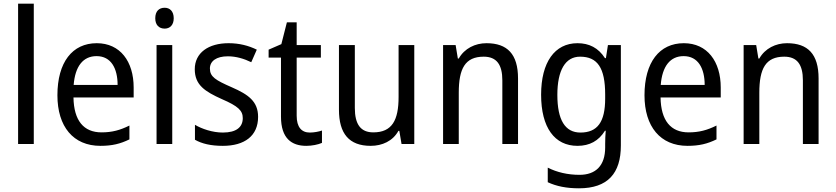

<svg xmlns="http://www.w3.org/2000/svg" viewBox="-20 -846 4529 1040"><path d="M163 -66V-826H78V-66Z M504 -612C372 -612 291 -509 291 -330C291 -160 377 -56 524 -56C587 -56 632 -67 681 -91V-166C631 -141 587 -129 530 -129C433 -129 380 -193 378 -318H704V-372C704 -513 631 -612 504 -612ZM503 -542C582 -542 617 -475 617 -386H379C387 -487 430 -542 503 -542Z M872 -804C842 -804 821 -786 821 -747C821 -710 842 -691 872 -691C900 -691 921 -710 921 -747C921 -785 900 -804 872 -804ZM913 -602H828V-66H913Z M1378 -213C1378 -297 1325 -334 1236 -373C1147 -412 1117 -430 1117 -475C1117 -515 1152 -541 1214 -541C1259 -541 1302 -528 1341 -509L1371 -577C1326 -599 1276 -612 1218 -612C1109 -612 1035 -560 1035 -471C1035 -385 1091 -350 1182 -309C1270 -271 1295 -247 1295 -206C1295 -158 1261 -128 1187 -128C1131 -128 1073 -148 1036 -170V-89C1073 -68 1121 -56 1187 -56C1305 -56 1378 -110 1378 -213Z M1658 -128C1613 -128 1587 -158 1587 -219V-534H1718V-602H1587V-725H1534L1504 -607L1435 -577V-534H1502V-214C1502 -96 1560 -56 1639 -56C1670 -56 1704 -63 1724 -72V-139C1707 -133 1681 -128 1658 -128Z M2224 -602H2139V-321C2139 -195 2104 -129 2002 -129C1934 -129 1902 -172 1902 -261V-602H1816V-252C1816 -122 1871 -56 1988 -56C2050 -56 2108 -82 2138 -137H2143L2155 -66H2224Z M2615 -612C2554 -612 2496 -584 2465 -529H2460L2448 -602H2380V-66H2465V-344C2465 -474 2499 -539 2600 -539C2670 -539 2701 -496 2701 -411V-66H2786V-421C2786 -553 2728 -612 2615 -612Z M3108 -612C2985 -612 2911 -509 2911 -333C2911 -155 2984 -56 3108 -56C3174 -56 3223 -83 3257 -138H3261C3259 -119 3258 -84 3258 -66V-47C3258 51 3207 101 3119 101C3055 101 2996 87 2947 62V141C2994 163 3049 174 3116 174C3272 174 3343 93 3343 -58V-602H3273L3262 -531H3257C3221 -587 3171 -612 3108 -612ZM3122 -539C3216 -539 3258 -479 3258 -334V-312C3258 -185 3216 -128 3124 -128C3041 -128 2999 -196 2999 -332C2999 -465 3042 -539 3122 -539Z M3684 -612C3552 -612 3471 -509 3471 -330C3471 -160 3557 -56 3704 -56C3767 -56 3812 -67 3861 -91V-166C3811 -141 3767 -129 3710 -129C3613 -129 3560 -193 3558 -318H3884V-372C3884 -513 3811 -612 3684 -612ZM3683 -542C3762 -542 3797 -475 3797 -386H3559C3567 -487 3610 -542 3683 -542Z M4243 -612C4182 -612 4124 -584 4093 -529H4088L4076 -602H4008V-66H4093V-344C4093 -474 4127 -539 4228 -539C4298 -539 4329 -496 4329 -411V-66H4414V-421C4414 -553 4356 -612 4243 -612Z"/></svg>

Font: Noto Sans Malayalam UI SemiCondensed
Style: Regular
Weight: 400
Width: 4
Designer: Jelle Bosma - Monotype Design Team
Foundry: Monotype Imaging Inc.
Version: Version 2.104